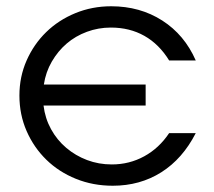

<svg xmlns="http://www.w3.org/2000/svg" viewBox="-20 -580 684 613"><path d="M120 -310Q126 -350 145.5 -383.5Q165 -417 193 -441Q221 -465 257.5 -478.5Q294 -492 334 -492Q394 -492 441 -465.5Q488 -439 520 -387H605Q569 -469 498 -514.5Q427 -560 335 -560Q274 -560 220.5 -538Q167 -516 127.5 -477.5Q88 -439 65 -387Q42 -335 42 -275Q42 -214 65 -161.5Q88 -109 128 -70Q168 -31 222.5 -9Q277 13 340 13Q427 13 495 -30Q563 -73 605 -155H520Q488 -107 440.5 -81Q393 -55 337 -55Q295 -55 258 -69Q221 -83 191.5 -108Q162 -133 143 -167.5Q124 -202 119 -243H445V-310Z"/></svg>

Font: Involve
Style: Regular
Weight: 400
Designer: Stefan Peev
Foundry: Context Ltd.
Version: Version 1.001